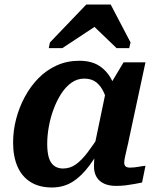

<svg xmlns="http://www.w3.org/2000/svg" viewBox="-20 -818 704 850"><path d="M505 -352 461 -335Q454 -376 441 -406Q428 -436 407 -453Q386 -470 353 -470Q322 -470 296.5 -452Q271 -434 251 -403Q231 -372 217 -334Q203 -296 196 -256.5Q189 -217 189 -181Q189 -145 196 -121Q203 -97 219 -84.5Q235 -72 259 -72Q290 -72 315.5 -90Q341 -108 368 -143.5Q395 -179 428 -231L446 -198Q411 -133 376 -85.5Q341 -38 301 -13Q261 12 210 12Q154 12 115.5 -12Q77 -36 57.5 -80.5Q38 -125 38 -187Q38 -240 51.5 -291.5Q65 -343 90 -389.5Q115 -436 150.5 -472Q186 -508 231.5 -528.5Q277 -549 331 -549Q388 -549 424 -523.5Q460 -498 479.5 -454Q499 -410 505 -352ZM624 -542 554 -216Q547 -181 541 -157Q535 -133 532.5 -119Q530 -105 530 -98Q530 -87 536 -81.5Q542 -76 555 -76Q574 -76 592.5 -79.5Q611 -83 624 -84L609 -10Q594 -7 575.5 -3.5Q557 0 536.5 2.5Q516 5 493 5Q463 5 441 -5Q419 -15 407.5 -34.5Q396 -54 396 -82Q396 -91 397 -109Q398 -127 401 -151L392 -142L449 -416L457 -425L527 -542ZM470 -798H362L201 -630L196 -605H256L432 -721L367 -729L496 -605H552L558 -630Z"/></svg>

Font: Roboto Serif 20pt SemiBold
Style: Italic
Weight: 600
Italic angle: -10°
Version: Version 1.007